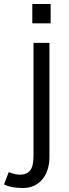

<svg xmlns="http://www.w3.org/2000/svg" viewBox="-88 -755 348 963"><path d="M-44 108Q-13 121 12 121Q47 121 63.5 99.5Q80 78 80 29V-540H160V34Q160 65 151.5 93Q143 121 126.5 142Q110 163 85 175.5Q60 188 26 188Q0 188 -23.5 184Q-47 180 -68 170ZM74 -638V-735H166V-638Z"/></svg>

Font: Carrois Gothic
Style: Regular
Weight: 400
Designer: Ralph du Carrois
Foundry: Ralph du Carrois
Version: Version 1.001